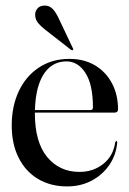

<svg xmlns="http://www.w3.org/2000/svg" viewBox="-20 -658 464 688"><path d="M403 -265.5Q403 -260.5 399.8 -257.5Q396.5 -254.5 390.5 -254.5H81.5V-263.5H304Q313 -263.5 313 -273Q313 -355 286.2 -396.5Q259.5 -438 218.5 -438Q182.5 -438 157.2 -416.2Q132 -394.5 118.5 -352.8Q105 -311 105 -251.5Q105 -148.5 149.2 -95.2Q193.5 -42 264.5 -42Q314 -42 350 -70.5Q386 -99 393 -148.5Q394 -150.5 395 -151.5Q396 -152.5 396.5 -152.5Q398.5 -152.5 399.5 -151.2Q400.5 -150 400 -147Q396 -102 371.5 -66.5Q347 -31 308 -10.5Q269 10 220.5 10Q161 10 116.2 -16.8Q71.5 -43.5 46.8 -92.8Q22 -142 22 -208.5Q22 -277.5 47.5 -331.5Q73 -385.5 119.8 -416.2Q166.5 -447 229 -447Q282 -447 321 -423.5Q360 -400 381.5 -359Q403 -318 403 -265.5ZM192 -588.5 241 -485.5Q242 -483.5 242.5 -482Q243 -480.5 241.5 -479Q240.5 -477.5 238.5 -478Q236.5 -478.5 235 -479L144 -550Q128 -562 117 -575Q106 -588 106 -605.5Q105.5 -617 114.2 -627.5Q123 -638 140 -638Q157 -638.5 169.2 -625.5Q181.5 -612.5 192 -588.5Z"/></svg>

Font: Fraunces 96pt
Style: Regular
Weight: 400
Version: Version 1.000;[b76b70a41]